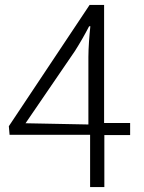

<svg xmlns="http://www.w3.org/2000/svg" viewBox="-20 -751 585 782"><path d="M19 -202H347V11H405V-201H510V-250H404V-731H345L16 -237ZM84 -249 285 -543C306 -576 326 -611 343 -644H348C344 -609 340 -553 340 -519V-244Z"/></svg>

Font: GenEiGothic-pro-Light
Style: Regular
Weight: 300
Designer: Ryoko NISHIZUKA (kana & ideographs); Paul D. Hunt (Latin, Greek & Cyrillic); Wenlong ZHANG (bopomofo); Sandoll Communica
Foundry: Adobe Systems Incorporated; o_tamon
Version: Version 1.000.140830